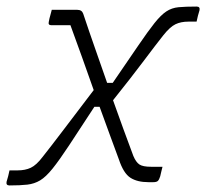

<svg xmlns="http://www.w3.org/2000/svg" viewBox="-21 -556 641 586"><path d="M137 -526H215Q229 -526 233 -514Q252 -457 270.5 -404.5Q289 -352 306 -303H323Q371 -373 401 -417Q431 -461 450.5 -485.5Q470 -510 486.5 -521Q503 -532 524 -534Q545 -536 579 -536Q590 -536 588 -525Q585 -515 583 -507.5Q581 -500 579 -490H554Q531 -490 514.5 -482Q498 -474 478 -449Q455 -420 417.5 -370Q380 -320 324 -250Q356 -160 386 -80Q394 -61 404.5 -54Q415 -47 440 -47H475Q473 -39 471.5 -33Q470 -27 468 -18Q465 -8 461 -4Q457 0 447 0H432Q398 0 377 -13.5Q356 -27 342 -69Q329 -104 314 -145Q299 -186 283 -230H267Q220 -158 190 -112.5Q160 -67 139.5 -41.5Q119 -16 101.5 -5.5Q84 5 62.5 7.5Q41 10 8 10Q-3 10 -1 -1Q2 -11 4 -18.5Q6 -26 8 -36H33Q56 -36 73 -44Q90 -52 109 -77Q132 -106 170 -156Q208 -206 265 -281Q247 -332 229 -382.5Q211 -433 194 -479H136Q125 -479 128 -490Q130 -501 132.5 -509Q135 -517 137 -526Z"/></svg>

Font: Recursive Sn Lnr St Lt
Style: Italic
Weight: 300
Italic angle: -15°
Version: Version 1.079;hotconv 1.0.112;makeotfexe 2.5.65598; ttfautoh